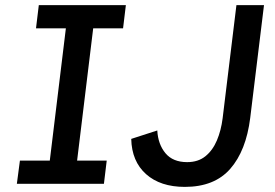

<svg xmlns="http://www.w3.org/2000/svg" viewBox="-20 -720 1078 752"><path d="M46 0 58 -91H175L238 -609H121L132 -700H473L462 -609H345L282 -91H398L387 0ZM704 12Q608 12 552 -38Q496 -88 494 -176L596 -209Q599 -155 628 -120Q657 -85 713 -85Q756 -85 784.5 -108Q813 -131 829.5 -170Q846 -209 852 -257L906 -700H1014L960 -258Q944 -130 882 -59Q820 12 704 12Z"/></svg>

Font: Inclusive Sans Medium
Style: Italic
Weight: 500
Italic angle: -7°
Designer: Olivia King
Foundry: Olivia King
Version: Version 2.004